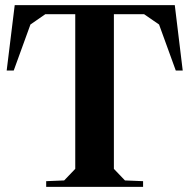

<svg xmlns="http://www.w3.org/2000/svg" viewBox="-20 -725 735 745"><path d="M658.2 -705.1 689 -451.2H662.1L597.2 -629.9L539.1 -669.9H421.9V-69.8L464.8 -24.9L535.2 -22V0H159.2V-22L229 -24.9L272 -69.8V-669.9H155.8L98.1 -629.9L33.2 -451.2H5.9L37.1 -705.1Z"/></svg>

Font: Ortica Angular Bold
Style: Regular
Weight: 700
Designer: Benedetta Bovani
Foundry: Collletttivo
Version: Version 2.000;Glyphs 3.1.2 (3151)